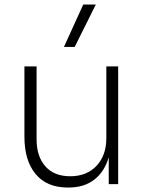

<svg xmlns="http://www.w3.org/2000/svg" viewBox="-20 -821 652 856"><path d="M313 -611.8H265.1L351.1 -800.8H407.2ZM285.2 15.1H282.2Q188.5 15.1 138.7 -45.2Q88.9 -105.5 88.9 -210.9V-524.9H143.1V-199.2Q143.1 -124 182.1 -79.6Q221.2 -35.2 293 -35.2Q366.7 -35.2 410.4 -81.8Q454.1 -128.4 454.1 -205.1V-524.9H506.8V0H464.8V-120.1Q446.3 -56.2 400.9 -20.5Q355.5 15.1 285.2 15.1Z"/></svg>

Font: Sora ExtraLight
Style: Regular
Weight: 200
Designer: Jonathan Barnbrook, Julián Moncada
Foundry: Barnbrook Fonts
Version: Version 2.000